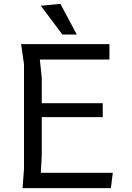

<svg xmlns="http://www.w3.org/2000/svg" viewBox="-20 -980 690 1000"><path d="M567.5 -80 557.5 0H97.5L105 -100V-645L90 -750H550V-670H187.5L197.5 -575V-442.5H515V-370H197.5V-170L192.5 -80ZM380 -800H305L192.5 -950L294.5 -960Z"/></svg>

Font: B612 Mono
Style: Regular
Weight: 400
Version: Version 1.005